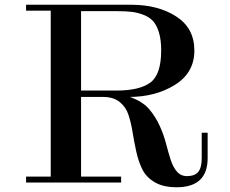

<svg xmlns="http://www.w3.org/2000/svg" viewBox="-20 -770 970 810"><path d="M322 -750V0H194V-750ZM266 -750V-725H90V-750ZM90 -25H266V0H90ZM311 -361V-388H472Q568 -388 614 -421.5Q660 -455 660 -558Q660 -601 651 -631.5Q642 -662 627 -679.5Q612 -697 586.5 -707Q561 -717 535.5 -720Q510 -723 472 -723H312V-750H533Q647 -750 723.5 -700.5Q800 -651 800 -557Q800 -463 718 -412Q636 -361 524 -361ZM308 -25H491V0H308ZM428 -376Q492 -376 539 -357Q586 -338 611.5 -307Q637 -276 654 -238.5Q671 -201 680.5 -164Q690 -127 700 -96Q710 -65 726.5 -46Q743 -27 769 -27Q801 -27 816 -44.5Q831 -62 831 -103V-210H856V-103Q856 20 725 20Q669 20 633 -1Q597 -22 580.5 -55.5Q564 -89 555 -130Q546 -171 539.5 -211.5Q533 -252 522 -285.5Q511 -319 484.5 -340Q458 -361 415 -361Z"/></svg>

Font: Solide Mirage
Style: Mono
Weight: 400
Width: 6
Designer: Jérémy Landes
Foundry: Velvetyne Type Foundry
Version: Version 1.1